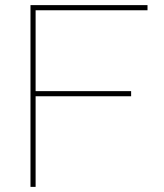

<svg xmlns="http://www.w3.org/2000/svg" viewBox="-20 -730 642 750"><path d="M99.1 0V-710H556.2V-689.9H119.1V-374H492.2V-354H119.1V0Z"/></svg>

Font: Rawline Thin
Style: Regular
Weight: 250
Designer: Matt McInerney, Pablo Impallari, Rodrigo Fuenzalida
Foundry: Matt McInerney, Pablo Impallari, Rodrigo Fuenzalida
Version: Version 4.020;PS 004.020;hotconv 1.0.88;makeotf.lib2.5.64775